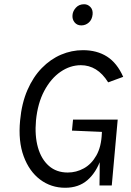

<svg xmlns="http://www.w3.org/2000/svg" viewBox="-20 -876 620 907"><path d="M288 11Q221 11 169.5 -27.8Q118 -66.5 91.8 -137.8Q65.5 -209 75 -307Q82.5 -388.5 109.5 -450.5Q136.5 -512.5 177.5 -554.5Q218.5 -596.5 268.5 -617.8Q318.5 -639 372 -639Q438 -639 485.5 -608.8Q533 -578.5 562 -513L491 -487Q465 -528.5 432.8 -548.2Q400.5 -568 362 -568Q311.5 -568 266 -536.8Q220.5 -505.5 189.2 -447Q158 -388.5 150 -307Q143.5 -235 159.2 -179.5Q175 -124 210.8 -92.5Q246.5 -61 300 -61Q340.5 -61 376.2 -80.8Q412 -100.5 435.2 -141.5Q458.5 -182.5 461 -245Q462 -251.5 460.8 -258.2Q459.5 -265 455 -277.5L484.5 -252L320 -259L325 -311H536L508 0H450Q450 -31 450.8 -62.2Q451.5 -93.5 451 -124L457 -125.5Q434.5 -61 393 -25Q351.5 11 288 11ZM364 -756Q344 -756 332.2 -770.5Q320.5 -785 322.5 -805Q324 -824 338.8 -840Q353.5 -856 377.5 -856Q394.5 -856 407 -843Q419.5 -830 417.5 -808Q415 -783.5 399.8 -769.8Q384.5 -756 364 -756Z"/></svg>

Font: Karla
Style: Italic
Weight: 400
Italic angle: -8°
Designer: Jonathan Pinhorn
Version: Version 2.004;gftools[0.9.33]